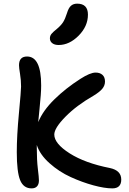

<svg xmlns="http://www.w3.org/2000/svg" viewBox="-20 -1019 706 1050"><path d="M300.8 -772.9Q278.3 -772.9 265.6 -783Q252.9 -793 252.9 -809.1Q252.9 -823.2 261.5 -833.7Q270 -844.2 292 -861.8Q314.9 -881.3 325.7 -898.7Q336.4 -916 346.2 -946.8Q355 -976.1 368.2 -987.5Q381.3 -999 401.9 -999Q460.9 -999 460.9 -939Q460.9 -875.5 410.2 -824.2Q359.4 -772.9 300.8 -772.9ZM152.8 11.2Q108.4 11.2 90.1 -33.9Q71.8 -79.1 71.8 -187Q71.8 -275.9 83.5 -399.7Q95.2 -523.4 95.2 -545.9Q95.2 -580.6 89.6 -614.5Q84 -648.4 84 -662.1Q84 -710 127.9 -710Q205.1 -710 205.1 -551.8Q205.1 -527.8 202.9 -498.3Q200.7 -468.8 195.8 -419.7Q190.9 -370.6 189 -351.1Q214.8 -414.1 276.9 -475.1Q338.9 -536.1 419.9 -587.9Q473.1 -622.1 502.9 -622.1Q526.4 -622.1 540.3 -609.6Q554.2 -597.2 554.2 -573.2Q554.2 -551.3 539.3 -533.4Q524.4 -515.6 492.2 -496.1Q398.4 -442.4 337.6 -380.4Q276.9 -318.4 276.9 -283.2Q276.9 -233.9 360.8 -180.4Q444.8 -127 581.1 -100.1Q643.1 -86.9 643.1 -37.1Q643.1 11.2 594.2 11.2Q552.2 11.2 491 -5.4Q429.7 -22 366.5 -50.8Q303.2 -79.6 250.7 -126.5Q198.2 -173.3 181.2 -226.1V-211.9Q181.2 -143.6 187 -95.9Q192.9 -48.3 192.9 -32.2Q192.9 -11.2 182.6 0Q172.4 11.2 152.8 11.2Z"/></svg>

Font: Shantell Sans Irregular
Style: Regular
Weight: 500
Designer: Stephen Nixon, Anya Danilova, Shantell Martin
Foundry: Arrow Type
Version: Version 1.006;[9816181b4]